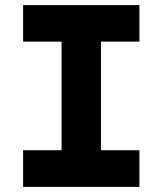

<svg xmlns="http://www.w3.org/2000/svg" viewBox="-20 -736 640 756"><path d="M222.5 -69.5V-646.5H377.5V-69.5ZM71 0V-144.5H529V0ZM71 -572V-716H529V-572Z"/></svg>

Font: Google Sans Code
Style: Regular
Weight: 400
Monospace: yes
Designer: Google Sans Code Authors
Foundry: Google LLC
Version: Version 6.000